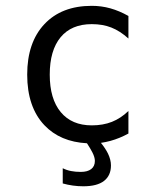

<svg xmlns="http://www.w3.org/2000/svg" viewBox="-20 -485 540 665"><path d="M329.6 9.8Q345.7 29.8 354 46.9Q364.3 68.4 364.3 87.9Q364.3 123 340.3 141.6Q316.4 160.2 268.6 160.2Q250 160.2 232.4 157.7Q214.8 155.3 197.3 150.4V97.7Q210.9 104.5 226.1 107.4Q241.2 110.4 259.8 110.4Q283.2 110.4 295.9 100.6Q308.6 90.8 308.6 72.3Q308.6 59.6 299.8 42.5Q293 29.3 281.2 11.2Q188.5 6.3 133.8 -51.3Q74.2 -114.3 74.2 -226.6Q74.2 -337.9 133.8 -401.4Q193.4 -464.8 297.9 -464.8Q331.1 -464.8 362.3 -456.1Q393.6 -447.3 424.8 -429.7V-351.6Q395.5 -377.9 365.7 -389.6Q335.9 -401.4 297.9 -401.4Q227.5 -401.4 189.9 -356Q152.3 -310.5 152.3 -226.6Q152.3 -142.6 190.4 -96.7Q228.5 -50.8 297.9 -50.8Q336.9 -50.8 367.7 -63Q398.4 -75.2 424.8 -100.6V-22.5Q394.5 -5.9 362.8 2.9Q346.2 7.3 329.6 9.8Z"/></svg>

Font: BabelStone Coelbren y Beirdd
Style: Regular
Weight: 400
Designer: Andrew West
Foundry: BabelStone
Version: Version 1.00;September 27, 2022